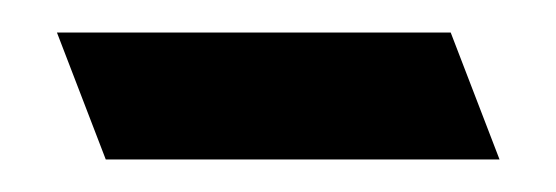

<svg xmlns="http://www.w3.org/2000/svg" viewBox="-20 -327 342 118"><path d="M45 -229 15 -307H257L287 -229Z"/></svg>

Font: Advent Sans Logo
Style: Regular
Weight: 400
Designer: Types & Symbols
Foundry: Types & Symbols
Version: Version 1.002